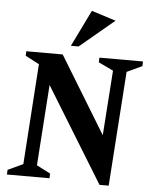

<svg xmlns="http://www.w3.org/2000/svg" viewBox="-57 -886 745 944"><g transform="rotate(5 315.0 -413.5)"><path d="M12 0 13 -23.1 87.9 -58 121.3 -554 53 -589.9 54 -612H233.6L464.5 -233.7L487 -554L413.9 -589L414.9 -612H630L629 -588.9L554.1 -554L515.1 11H469.9L182.5 -456.6L155 -58L223 -23L222 0ZM270 -657.9 358.1 -838 478 -799.9 308.1 -657.9Z"/></g></svg>

Font: Ancizar Serif Light
Style: Italic
Weight: 300
Italic angle: -4°
Designer: Cesar Puertas, Viviana Monsalve, Julian Moncada, Julian Prieto, Jose Castro, Felipe Aragon, Mariel Hernandez, Sara Alarc
Version: Version 8.100